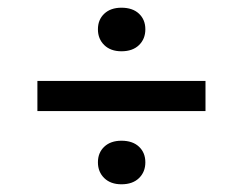

<svg xmlns="http://www.w3.org/2000/svg" viewBox="-20 -591 631 498"><path d="M295 -458Q267 -458 250.5 -474Q234 -490 234 -515Q234 -540 250.5 -555.5Q267 -571 295 -571Q324 -571 340.5 -555.5Q357 -540 357 -515Q357 -490 340.5 -474Q324 -458 295 -458ZM77 -303V-381H513V-303ZM295 -113Q267 -113 250.5 -129Q234 -145 234 -170Q234 -195 250.5 -210.5Q267 -226 295 -226Q324 -226 340.5 -210.5Q357 -195 357 -170Q357 -145 340.5 -129Q324 -113 295 -113Z"/></svg>

Font: Montagu Slab 16pt
Style: Regular
Weight: 400
Designer: Florian Karsten
Foundry: Florian Karsten
Version: Version 1.000; ttfautohint (v1.8.3)